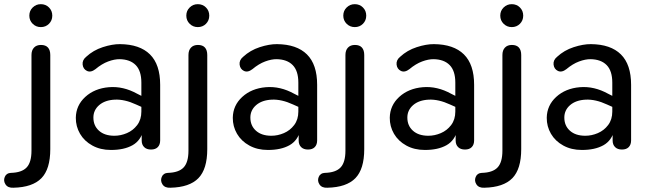

<svg xmlns="http://www.w3.org/2000/svg" viewBox="-73 -710 3105 921"><path d="M-21.1 119.3Q31.6 117.9 54.8 93.2Q78 68.6 78 12.6V-446Q78 -468.9 90.1 -481.6Q102.1 -494.4 123.4 -494.4Q145.9 -494.4 157.1 -481.9Q168.2 -469.5 168.2 -446V5.3Q168.2 101.3 125.5 144.9Q82.8 188.5 -8.4 190.5Q-35 192 -46.4 174.8Q-57.8 157.6 -50.2 138.9Q-42.6 120.2 -21.1 119.3ZM67.7 -635Q67.7 -658.4 83.9 -674.2Q100 -690 122.8 -690Q146.2 -690 162 -674.2Q177.8 -658.4 177.8 -635Q177.8 -611.6 162 -595.8Q146.2 -580 122.8 -580Q100 -580 83.9 -595.8Q67.7 -611.6 67.7 -635Z M290.7 -145Q291.5 -204.3 336 -245.1Q380.6 -285.9 449.3 -291.7Q518.1 -297.5 585.7 -260L619 -243.2L616 -192.6L579.7 -208.8Q524.8 -234.2 477.7 -232Q430.5 -229.8 402.7 -205.8Q375 -181.7 375 -146.1Q375 -106.9 401.9 -82.9Q428.8 -58.8 475.8 -58.8Q506.3 -58.8 535.8 -71.5Q565.4 -84.1 585.2 -110.3Q605.1 -136.6 605.1 -174.7V-313.7Q605.1 -370.2 578 -397.8Q550.9 -425.3 500.9 -426.1Q476.1 -426.4 445.7 -415.1Q415.3 -403.8 384.6 -378.1Q362.5 -361.1 344.2 -369.8Q325.9 -378.6 323.4 -400.1Q320.9 -421.7 340.5 -437.7Q374.3 -469 420 -483.8Q465.6 -498.6 502.6 -498.3Q597.3 -497.5 646.3 -449.1Q695.3 -400.7 695.3 -303.1V-36.7Q695.3 -16.3 684.1 -4.5Q672.8 7.3 651.5 7.3Q630.2 7.3 618.5 -4.4Q606.7 -16 606.7 -36V-88.9H615.8Q603.3 -36 562.4 -13.2Q521.5 9.6 458.4 9.3Q408.5 9.3 370 -11.9Q331.5 -33 310.9 -68.3Q290.4 -103.6 290.7 -145Z M731.9 119.3Q784.6 117.9 807.8 93.2Q831 68.6 831 12.6V-446Q831 -468.9 843.1 -481.6Q855.1 -494.4 876.4 -494.4Q898.9 -494.4 910.1 -481.9Q921.2 -469.5 921.2 -446V5.3Q921.2 101.3 878.5 144.9Q835.8 188.5 744.6 190.5Q718 192 706.6 174.8Q695.2 157.6 702.8 138.9Q710.4 120.2 731.9 119.3ZM820.7 -635Q820.7 -658.4 836.9 -674.2Q853 -690 875.8 -690Q899.2 -690 915 -674.2Q930.8 -658.4 930.8 -635Q930.8 -611.6 915 -595.8Q899.2 -580 875.8 -580Q853 -580 836.9 -595.8Q820.7 -611.6 820.7 -635Z M1043.7 -145Q1044.5 -204.3 1089 -245.1Q1133.6 -285.9 1202.3 -291.7Q1271.1 -297.5 1338.7 -260L1372 -243.2L1369 -192.6L1332.7 -208.8Q1277.8 -234.2 1230.7 -232Q1183.5 -229.8 1155.7 -205.8Q1128 -181.7 1128 -146.1Q1128 -106.9 1154.9 -82.9Q1181.8 -58.8 1228.8 -58.8Q1259.3 -58.8 1288.8 -71.5Q1318.4 -84.1 1338.2 -110.3Q1358.1 -136.6 1358.1 -174.7V-313.7Q1358.1 -370.2 1331 -397.8Q1303.9 -425.3 1253.9 -426.1Q1229.1 -426.4 1198.7 -415.1Q1168.3 -403.8 1137.6 -378.1Q1115.5 -361.1 1097.2 -369.8Q1078.9 -378.6 1076.4 -400.1Q1073.9 -421.7 1093.5 -437.7Q1127.3 -469 1173 -483.8Q1218.6 -498.6 1255.6 -498.3Q1350.3 -497.5 1399.3 -449.1Q1448.3 -400.7 1448.3 -303.1V-36.7Q1448.3 -16.3 1437.1 -4.5Q1425.8 7.3 1404.5 7.3Q1383.2 7.3 1371.5 -4.4Q1359.7 -16 1359.7 -36V-88.9H1368.8Q1356.3 -36 1315.4 -13.2Q1274.5 9.6 1211.4 9.3Q1161.5 9.3 1123 -11.9Q1084.5 -33 1063.9 -68.3Q1043.4 -103.6 1043.7 -145Z M1484.9 119.3Q1537.6 117.9 1560.8 93.2Q1584 68.6 1584 12.6V-446Q1584 -468.9 1596.1 -481.6Q1608.1 -494.4 1629.4 -494.4Q1651.9 -494.4 1663.1 -481.9Q1674.2 -469.5 1674.2 -446V5.3Q1674.2 101.3 1631.5 144.9Q1588.8 188.5 1497.6 190.5Q1471 192 1459.6 174.8Q1448.2 157.6 1455.8 138.9Q1463.4 120.2 1484.9 119.3ZM1573.7 -635Q1573.7 -658.4 1589.9 -674.2Q1606 -690 1628.8 -690Q1652.2 -690 1668 -674.2Q1683.8 -658.4 1683.8 -635Q1683.8 -611.6 1668 -595.8Q1652.2 -580 1628.8 -580Q1606 -580 1589.9 -595.8Q1573.7 -611.6 1573.7 -635Z M1796.7 -145Q1797.5 -204.3 1842 -245.1Q1886.6 -285.9 1955.3 -291.7Q2024.1 -297.5 2091.7 -260L2125 -243.2L2122 -192.6L2085.7 -208.8Q2030.8 -234.2 1983.7 -232Q1936.5 -229.8 1908.7 -205.8Q1881 -181.7 1881 -146.1Q1881 -106.9 1907.9 -82.9Q1934.8 -58.8 1981.8 -58.8Q2012.3 -58.8 2041.8 -71.5Q2071.4 -84.1 2091.2 -110.3Q2111.1 -136.6 2111.1 -174.7V-313.7Q2111.1 -370.2 2084 -397.8Q2056.9 -425.3 2006.9 -426.1Q1982.1 -426.4 1951.7 -415.1Q1921.3 -403.8 1890.6 -378.1Q1868.5 -361.1 1850.2 -369.8Q1831.9 -378.6 1829.4 -400.1Q1826.9 -421.7 1846.5 -437.7Q1880.3 -469 1926 -483.8Q1971.6 -498.6 2008.6 -498.3Q2103.3 -497.5 2152.3 -449.1Q2201.3 -400.7 2201.3 -303.1V-36.7Q2201.3 -16.3 2190.1 -4.5Q2178.8 7.3 2157.5 7.3Q2136.2 7.3 2124.5 -4.4Q2112.7 -16 2112.7 -36V-88.9H2121.8Q2109.3 -36 2068.4 -13.2Q2027.5 9.6 1964.4 9.3Q1914.5 9.3 1876 -11.9Q1837.5 -33 1816.9 -68.3Q1796.4 -103.6 1796.7 -145Z M2237.9 119.3Q2290.6 117.9 2313.8 93.2Q2337 68.6 2337 12.6V-446Q2337 -468.9 2349.1 -481.6Q2361.1 -494.4 2382.4 -494.4Q2404.9 -494.4 2416.1 -481.9Q2427.2 -469.5 2427.2 -446V5.3Q2427.2 101.3 2384.5 144.9Q2341.8 188.5 2250.6 190.5Q2224 192 2212.6 174.8Q2201.2 157.6 2208.8 138.9Q2216.4 120.2 2237.9 119.3ZM2326.7 -635Q2326.7 -658.4 2342.9 -674.2Q2359 -690 2381.8 -690Q2405.2 -690 2421 -674.2Q2436.8 -658.4 2436.8 -635Q2436.8 -611.6 2421 -595.8Q2405.2 -580 2381.8 -580Q2359 -580 2342.9 -595.8Q2326.7 -611.6 2326.7 -635Z M2549.7 -145Q2550.5 -204.3 2595 -245.1Q2639.6 -285.9 2708.3 -291.7Q2777.1 -297.5 2844.7 -260L2878 -243.2L2875 -192.6L2838.7 -208.8Q2783.8 -234.2 2736.7 -232Q2689.5 -229.8 2661.7 -205.8Q2634 -181.7 2634 -146.1Q2634 -106.9 2660.9 -82.9Q2687.8 -58.8 2734.8 -58.8Q2765.3 -58.8 2794.8 -71.5Q2824.4 -84.1 2844.2 -110.3Q2864.1 -136.6 2864.1 -174.7V-313.7Q2864.1 -370.2 2837 -397.8Q2809.9 -425.3 2759.9 -426.1Q2735.1 -426.4 2704.7 -415.1Q2674.3 -403.8 2643.6 -378.1Q2621.5 -361.1 2603.2 -369.8Q2584.9 -378.6 2582.4 -400.1Q2579.9 -421.7 2599.5 -437.7Q2633.3 -469 2679 -483.8Q2724.6 -498.6 2761.6 -498.3Q2856.3 -497.5 2905.3 -449.1Q2954.3 -400.7 2954.3 -303.1V-36.7Q2954.3 -16.3 2943.1 -4.5Q2931.8 7.3 2910.5 7.3Q2889.2 7.3 2877.5 -4.4Q2865.7 -16 2865.7 -36V-88.9H2874.8Q2862.3 -36 2821.4 -13.2Q2780.5 9.6 2717.4 9.3Q2667.5 9.3 2629 -11.9Q2590.5 -33 2569.9 -68.3Q2549.4 -103.6 2549.7 -145Z"/></svg>

Font: SN Pro Thin
Style: Regular
Weight: 200
Designer: Tobias Whetton
Foundry: Supernotes
Version: Version 1.003;Glyphs 3.3 (3324)